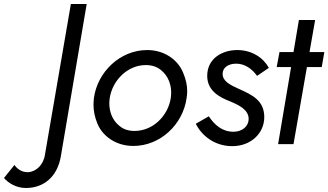

<svg xmlns="http://www.w3.org/2000/svg" viewBox="-184 -720 1640 959"><path d="M-112 104 -164 169C-143 194 -103 219 -55 219C40 219 104 157 120 60L249 -700H170L41 50C34 103 -3 137 -42 140C-43 140 -45 140 -46 140C-75 140 -97 125 -112 104Z M285 -230C284 -219 283 -207 283 -197C283 -166 289 -136 302 -104C327 -41 394 9 482 9C617 9 730 -99 748 -230C750 -242 751 -254 751 -266C751 -295 744 -325 731 -356C706 -419 640 -470 551 -470C417 -470 303 -362 285 -230ZM364 -230C378 -320 454 -395 544 -395C574 -395 599 -387 619 -371C659 -339 671 -294 671 -257C671 -248 670 -239 669 -230C655 -141 580 -66 488 -66C458 -66 433 -74 414 -90C374 -121 362 -167 362 -204C362 -212 363 -221 364 -230Z M859 -139 794 -102C820 -48 883 10 976 10C1070 10 1136 -55 1136 -135C1136 -217 1077 -246 1009 -276C965 -296 928 -314 928 -351C928 -382 955 -402 996 -402C1039 -402 1075 -376 1100 -341L1159 -381C1131 -432 1074 -470 1001 -470C927 -470 851 -429 851 -341C851 -265 915 -233 967 -213C1009 -195 1058 -172 1058 -126C1058 -90 1027 -62 982 -62C925 -62 887 -97 859 -139Z M1212 -460 1198 -385H1270L1205 0H1282L1349 -385H1423L1436 -460H1362L1390 -620H1309L1282 -460Z"/></svg>

Font: Jost
Style: Italic
Weight: 400
Italic angle: -5°
Version: Version 3.710